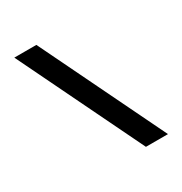

<svg xmlns="http://www.w3.org/2000/svg" viewBox="-183 -836 1017 1071"><g transform="rotate(-30 325.0 -301.0)"><path d="M590 98H448L61 -700H203Z"/></g></svg>

Font: Azeret Mono SemiBold
Style: Regular
Weight: 600
Designer: Martin Vácha
Foundry: Displaay
Version: Version 1.002